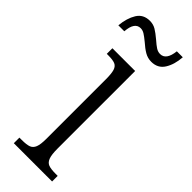

<svg xmlns="http://www.w3.org/2000/svg" viewBox="-260 -734 752 752"><g transform="rotate(45 115.5 -358.0)"><path d="M19 -31H32Q59 -31 72 -36Q85 -41 91 -56Q97 -71 97 -103V-431Q97 -464 92 -479.5Q87 -495 74.5 -500Q62 -505 37 -505H29V-536H155V-106Q155 -73 161 -57Q167 -41 180 -36Q193 -31 220 -31H231V0H19ZM101 -643Q84 -657 73.5 -663.5Q63 -670 52 -670Q19 -670 15 -616H-18Q-14 -659 3.5 -687.5Q21 -716 57 -716Q76 -716 91 -707Q106 -698 126 -681Q143 -666 154 -659Q165 -652 177 -652Q210 -652 216 -706H249Q246 -663 228 -634.5Q210 -606 174 -606Q154 -606 137 -616Q120 -626 101 -643Z"/></g></svg>

Font: Noto Serif CondLight
Style: Regular
Weight: 300
Width: 3
Designer: Monotype Design Team
Foundry: Monotype Imaging Inc.
Version: Version 1.001